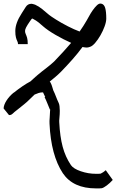

<svg xmlns="http://www.w3.org/2000/svg" viewBox="-36 -590 646 1066"><path d="M497 456Q370 456 313 372Q247 272 239 97Q238 84 240 62Q242 40 242 25Q242 20 243 18H241Q234 2 227 -16Q220 -34 211 -52H215Q212 -57 208.5 -65Q205 -73 203 -77H198Q189 -77 178 -73.5Q167 -70 156 -65Q141 -51 127 -37Q113 -23 98 -11Q75 8 62.5 17.5Q50 27 44 32Q34 42 28.5 45.5Q23 49 15 49H14L-16 12Q-15 -8 0 -31.5Q15 -55 39 -75H40Q65 -95 88.5 -111Q112 -127 133 -138Q141 -146 149.5 -153Q158 -160 165 -167H167V-168H166Q197 -194 221.5 -212.5Q246 -231 265 -249Q318 -304 359 -352Q316 -371 272 -396.5Q228 -422 202 -445Q190 -456 177.5 -466Q165 -476 146 -486Q144 -487 142 -487Q140 -486 137.5 -482Q135 -478 131 -473Q115 -450 109 -438Q103 -426 103 -418Q103 -409 107 -400.5Q111 -392 114.5 -380Q118 -368 118 -345H64Q64 -354 60 -361.5Q56 -369 52.5 -382Q49 -395 49 -418Q49 -462 85 -517Q96 -534 107 -551.5Q118 -569 139 -569Q144 -569 159 -564Q179 -555 197.5 -540Q216 -525 237 -507Q247 -499 275.5 -481Q304 -463 340 -444.5Q376 -426 406 -415Q417 -430 426.5 -445.5Q436 -461 445 -476Q450 -484 458.5 -500Q467 -516 478.5 -532.5Q490 -549 502 -560.5Q514 -572 525 -570Q542 -567 548 -546Q554 -525 554 -487Q554 -469 545 -444Q536 -419 522 -394.5Q508 -370 492.5 -352Q477 -334 464 -330Q453 -326 446 -326Q437 -326 422 -329Q397 -295 367 -261Q337 -227 303 -192Q287 -176 271 -162.5Q255 -149 240 -137Q242 -136 243 -134Q244 -132 245 -130Q248 -126 252.5 -112.5Q257 -99 260 -88Q268 -72 274.5 -54.5Q281 -37 290 -18Q293 -12 294.5 0Q296 12 296 25Q296 44 294 63.5Q292 83 293 90Q297 169 312 225Q327 281 358 327Q372 347 413 361Q454 375 497 375Q519 375 523 374Q528 372 537 366Q546 360 549 356H552L590 409Q575 426 557 439.5Q539 453 529 455Q522 456 515.5 456Q509 456 497 456Z"/></svg>

Font: Syne Tactile
Style: Regular
Weight: 400
Designer: Lucas Descroix
Foundry: Bonjour Monde
Version: Version 2.100; ttfautohint (v1.8.3)